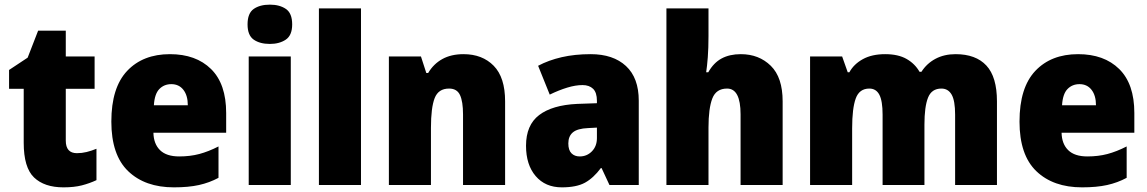

<svg xmlns="http://www.w3.org/2000/svg" viewBox="-20 -847 4936 826"><path d="M311 -188Q332 -188 352.5 -193Q373 -198 395 -207V-72Q365 -58 332 -49.5Q299 -41 253 -41Q171 -41 126.5 -83.5Q82 -126 82 -233V-465H19V-546L99 -599L144 -715H263V-604H387V-465H263V-242Q263 -188 311 -188Z M711 -614Q823 -614 888 -550Q953 -486 953 -361V-276H640Q641 -228 668.5 -201Q696 -174 751 -174Q798 -174 837.5 -184.5Q877 -195 920 -217V-82Q881 -61 836 -51Q791 -41 728 -41Q604 -41 531.5 -110.5Q459 -180 459 -324Q459 -470 527 -542Q595 -614 711 -614ZM717 -485Q686 -485 665.5 -464Q645 -443 642 -394H788Q788 -436 769 -460.5Q750 -485 717 -485Z M1141 -827Q1183 -827 1210 -808.5Q1237 -790 1237 -742Q1237 -695 1209.5 -676.5Q1182 -658 1141 -658Q1098 -658 1071.5 -676.5Q1045 -695 1045 -742Q1045 -790 1071.5 -808.5Q1098 -827 1141 -827ZM1231 -604V-51H1050V-604Z M1533 -51H1352V-811H1533Z M1974 -614Q2055 -614 2104 -564Q2153 -514 2153 -411V-51H1972V-355Q1972 -410 1959 -438Q1946 -466 1912 -466Q1866 -466 1850 -425Q1834 -384 1834 -297V-51H1653V-604H1791L1814 -533H1822Q1845 -572 1883 -593Q1921 -614 1974 -614Z M2521 -614Q2618 -614 2673 -563Q2728 -512 2728 -414V-51H2602L2568 -124H2565Q2533 -81 2496.5 -61Q2460 -41 2397 -41Q2326 -41 2284.5 -89.5Q2243 -138 2243 -220Q2243 -309 2299.5 -352Q2356 -395 2463 -400L2548 -403V-413Q2548 -449 2531.5 -465Q2515 -481 2486 -481Q2456 -481 2420 -470Q2384 -459 2345 -440L2295 -564Q2340 -588 2396.5 -601Q2453 -614 2521 -614ZM2510 -296Q2464 -294 2444.5 -277.5Q2425 -261 2425 -230Q2425 -201 2438.5 -187.5Q2452 -174 2474 -174Q2505 -174 2526.5 -196Q2548 -218 2548 -253V-298Z M3028 -692Q3028 -640 3025 -601Q3022 -562 3018 -536H3027Q3050 -577 3084.5 -595.5Q3119 -614 3167 -614Q3245 -614 3296 -564Q3347 -514 3347 -411V-51H3166V-355Q3166 -466 3108 -466Q3061 -466 3044.5 -423.5Q3028 -381 3028 -298V-51H2847V-811H3028Z M4091 -614Q4178 -614 4223.5 -565Q4269 -516 4269 -411V-51H4089V-354Q4089 -414 4074 -440Q4059 -466 4030 -466Q3988 -466 3972.5 -427Q3957 -388 3957 -311V-51H3777V-354Q3777 -413 3763 -439.5Q3749 -466 3720 -466Q3677 -466 3661.5 -423.5Q3646 -381 3646 -295V-51H3465V-604H3603L3627 -536H3634Q3653 -571 3692 -592.5Q3731 -614 3788 -614Q3844 -614 3880 -593.5Q3916 -573 3936 -538H3944Q3967 -574 4004.5 -594Q4042 -614 4091 -614Z M4618 -614Q4730 -614 4795 -550Q4860 -486 4860 -361V-276H4547Q4548 -228 4575.5 -201Q4603 -174 4658 -174Q4705 -174 4744.5 -184.5Q4784 -195 4827 -217V-82Q4788 -61 4743 -51Q4698 -41 4635 -41Q4511 -41 4438.5 -110.5Q4366 -180 4366 -324Q4366 -470 4434 -542Q4502 -614 4618 -614ZM4624 -485Q4593 -485 4572.5 -464Q4552 -443 4549 -394H4695Q4695 -436 4676 -460.5Q4657 -485 4624 -485Z"/></svg>

Font: Noto Sans Tamil UI SemiCondensed Black
Style: Regular
Weight: 900
Width: 4
Designer: Jelle Bosma - Monotype Design Team
Foundry: Monotype Imaging Inc.
Version: Version 2.004; ttfautohint (v1.8.4.7-5d5b)